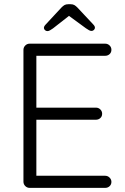

<svg xmlns="http://www.w3.org/2000/svg" viewBox="-20 -912 608 932"><path d="M124 -700H490.5Q503 -700 511.9 -691.4Q520.8 -682.8 520.8 -670.2Q520.8 -657.2 511.9 -649.2Q503 -641.2 490.5 -641.2H146.8L156.5 -658.2V-377L145.5 -389.5H445.5Q458 -389.5 466.9 -380.9Q475.8 -372.2 475.8 -359.8Q475.8 -346.8 466.9 -338.8Q458 -330.8 445.5 -330.8H147.8L156.5 -341V-52.8L151.5 -58.8H490.5Q503 -58.8 511.9 -49.9Q520.8 -41 520.8 -29.2Q520.8 -16.2 511.9 -8.1Q503 0 490.5 0H124Q111.5 0 102.6 -8.9Q93.8 -17.8 93.8 -30.2V-669.8Q93.8 -682.2 102.6 -691.1Q111.5 -700 124 -700ZM307.8 -840.2 325.5 -843.2 237 -774Q229 -768.5 222.6 -764.8Q216.2 -761 210 -761Q203 -761 198.1 -766Q193.2 -771 193.2 -776.2Q193.2 -780.5 195.1 -784.2Q197 -788 201.5 -792.8L278 -875.2Q285.8 -883.2 293 -887.4Q300.2 -891.5 311.2 -891.5H322.8Q333.8 -891.5 341 -887.4Q348.2 -883.2 356 -875.2L432.5 -793.5Q437 -788.8 438.9 -785Q440.8 -781.2 440.8 -777Q440.8 -771.8 436 -766.8Q431.2 -761.8 424 -761.8Q418.5 -761.8 411.8 -765.5Q405 -769.2 397 -774.8Z"/></svg>

Font: Quicksand Variable Light
Style: Regular
Weight: 300
Designer: Andrew Paglinawan
Foundry: Andrew Paglinawan
Version: Version 3.004